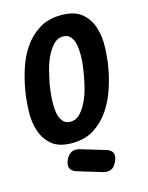

<svg xmlns="http://www.w3.org/2000/svg" viewBox="-139 -826 879 1138"><g transform="rotate(-15 300.0 -256.5)"><path d="M240 -115Q276 -115 301.5 -142.5Q327 -170 345 -209Q363 -248 373.5 -291Q384 -334 389 -365Q393 -386 396.5 -412.5Q400 -439 401 -466.5Q402 -494 399.5 -521Q397 -548 389 -568.5Q381 -589 366.5 -602Q352 -615 328 -615Q293 -615 267.5 -587.5Q242 -560 224 -521Q206 -482 195.5 -439Q185 -396 179 -365Q176 -345 172.5 -318.5Q169 -292 168 -264Q167 -236 169 -209.5Q171 -183 179 -162Q187 -141 202 -128Q217 -115 240 -115ZM218 10Q137 10 94 -26.5Q51 -63 33 -119Q15 -175 17.5 -241.5Q20 -308 30 -368Q40 -426 60.5 -491Q81 -556 118 -611.5Q155 -667 211.5 -703.5Q268 -740 350 -740Q431 -740 474.5 -704Q518 -668 536 -612.5Q554 -557 552 -492Q550 -427 540 -368Q530 -308 508 -241.5Q486 -175 448.5 -119Q411 -63 354.5 -26.5Q298 10 218 10ZM197 177Q169 168 161 148Q153 128 167 97Q181 68 202 58Q223 48 250 56L403 102Q432 111 440 131Q448 151 433 183Q419 214 397.5 222.5Q376 231 349 223Z"/></g></svg>

Font: Maple Mono ExtraBold
Style: Italic
Weight: 800
Italic angle: -10°
Monospace: yes
Designer: subframe7536
Version: Version 7.200